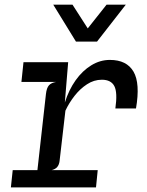

<svg xmlns="http://www.w3.org/2000/svg" viewBox="-20 -818 640 838"><path d="M27.5 0 35.5 -75.5H406.5L399 0ZM73.5 -460.5 82.5 -546.5H277.5L237 -460.5ZM136 -10 180.5 -407.5Q183.5 -434.5 193.8 -445.8Q204 -457 225.5 -460.5L189 -490L195 -530L277.5 -546.5L263 -370.5Q280.5 -426 310.2 -467.8Q340 -509.5 378.5 -533Q417 -556.5 459.5 -556.5Q533 -556.5 562.8 -505.2Q592.5 -454 573.5 -344.5H483.5Q493.5 -414.5 479 -442.2Q464.5 -470 424.5 -470Q390 -470 359.8 -450.2Q329.5 -430.5 305.5 -399.8Q281.5 -369 265.5 -335L240 -115Q238 -99 229.8 -89.2Q221.5 -79.5 205.5 -75.5L234 -57L229 -10ZM311.5 -636.5 212.5 -797.5H296.5L363 -694L445 -797.5H529L403.5 -636.5Z"/></svg>

Font: Spline Sans Mono
Style: Italic
Weight: 400
Italic angle: -4°
Monospace: yes
Designer: Eben Sorkin, Mirko Velimirovic
Foundry: Sorkin Type
Version: Version 1.004